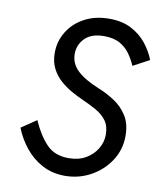

<svg xmlns="http://www.w3.org/2000/svg" viewBox="-81 -776 715 851"><g transform="rotate(10 276.0 -350.0)"><path d="M106 -212Q134 -148 171 -109Q208 -70 271 -70Q316 -70 348.5 -89Q381 -108 398.5 -138Q416 -168 416 -200Q416 -240 398 -264Q380 -288 350.5 -304.5Q321 -321 285 -337Q262 -347 235.5 -362Q209 -377 185 -398Q161 -419 145.5 -449Q130 -479 130 -519Q130 -571 156.5 -614.5Q183 -658 231 -684Q279 -710 343 -710Q400 -710 441 -689Q482 -668 509.5 -634Q537 -600 552 -561L479 -522Q468 -548 450.5 -573Q433 -598 405 -614Q377 -630 333 -630Q276 -630 247 -600.5Q218 -571 218 -530Q218 -486 252 -454.5Q286 -423 351 -397Q386 -383 421 -360.5Q456 -338 479.5 -302Q503 -266 503 -210Q503 -149 470.5 -99Q438 -49 384.5 -19.5Q331 10 268 10Q211 10 165.5 -14.5Q120 -39 88 -79.5Q56 -120 38 -166Z"/></g></svg>

Font: Von Book
Style: Italic
Weight: 400
Version: Version 4.000; ttfautohint (v1.8.4.7-5d5b)